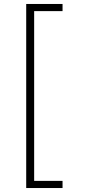

<svg xmlns="http://www.w3.org/2000/svg" viewBox="-20 -862 429 967"><path d="M112 -842H295V-806H152V49H295V85H112Z"/></svg>

Font: Krub ExtraLight
Style: Regular
Weight: 275
Designer: Ekaluck Peanpanawate
Foundry: Cadson Demak Co.,Ltd.
Version: Version 1.000; ttfautohint (v1.6)